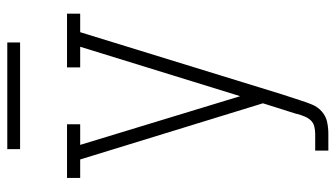

<svg xmlns="http://www.w3.org/2000/svg" viewBox="-222 -516 943 540"><g transform="rotate(-90 250.0 -246.5)"><path d="M96 205V168H143Q153 168 163.5 165.5Q174 163 181 155.5Q188 148 192 138Q196 128 199 118V117Q199 117 199 117Q199 117 199 117Q199 117 199 116.5Q199 116 199 116L229 21L71 -493H19V-530H170V-493H112L249 -43L388 -493H330V-530H481V-493H429L254 75L237 127Q232 143 225.5 159Q219 175 206 186.5Q193 198 176.5 201.5Q160 205 143 205ZM100 -662V-698H400V-662Z"/></g></svg>

Font: Iosevka Slab Extralight
Style: Regular
Weight: 200
Monospace: yes
Designer: Belleve Invis
Foundry: Belleve Invis
Version: Version 11.1.1; ttfautohint (v1.8.3)